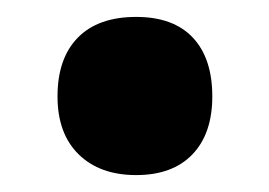

<svg xmlns="http://www.w3.org/2000/svg" viewBox="-20 -195 318 227"><path d="M48 -81Q48 -126 72 -150.5Q96 -175 141 -175Q185 -175 208 -150.5Q231 -126 231 -81Q231 -37 207.5 -12.5Q184 12 141 12Q98 12 73 -12.5Q48 -37 48 -81Z"/></svg>

Font: Noto Sans Gurmukhi ExtraCondensed Black
Style: Regular
Weight: 900
Width: 2
Designer: Jelle Bosma - Monotype Design Team
Foundry: Monotype Imaging Inc.
Version: Version 2.004; ttfautohint (v1.8.4.7-5d5b)